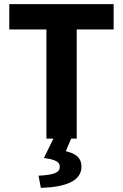

<svg xmlns="http://www.w3.org/2000/svg" viewBox="-20 -672 596 931"><path d="M352 0V-529H531V-652H25V-529H205V0H239L193 94C254 102 270 116 270 136C270 164 245 176 167 180L178 239C303 235 375 204 375 136C375 94 349 73 299 61L325 0Z"/></svg>

Font: Cambridge Sans Bold
Style: Regular
Weight: 700
Version: Version 2.020;PS 002.020;hotconv 1.0.88;makeotf.lib2.5.64775